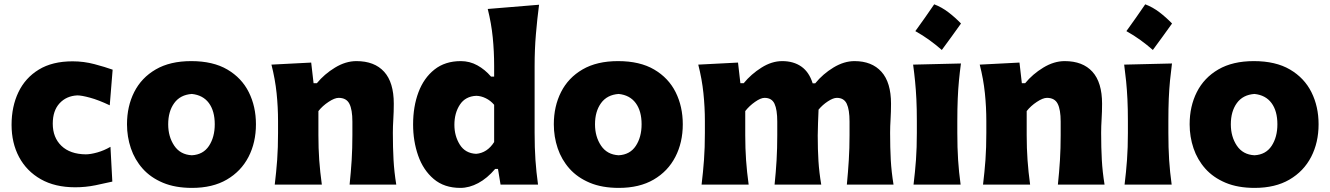

<svg xmlns="http://www.w3.org/2000/svg" viewBox="-20 -873 6289 908"><path d="M335.9 12.7Q240.2 12.7 173.1 -25.4Q106 -63.5 70.3 -130.1Q34.7 -196.8 34.7 -282.7Q34.7 -369.1 67.1 -437Q99.6 -504.9 163.6 -543.9Q227.5 -583 323.2 -583Q376.5 -583 426.8 -569.6Q477.1 -556.2 512.7 -543.5L499 -375Q445.3 -400.4 405.5 -411.1Q365.7 -421.9 345.7 -421.9Q293.9 -419.4 261.7 -384.5Q229.5 -349.6 229.5 -288.1Q229.5 -222.7 270.5 -183.3Q311.5 -144 385.3 -143.1Q408.2 -143.1 440.2 -152.1Q472.2 -161.1 502.4 -178.7L511.2 -14.2Q478 -6.3 431.2 3.2Q384.3 12.7 335.9 12.7Z M888.2 15.6Q808.6 15.6 750.5 -8.8Q692.4 -33.2 654.8 -75.4Q617.2 -117.7 598.9 -171.9Q580.6 -226.1 580.6 -285.2Q580.6 -370.1 614.7 -437.7Q648.9 -505.4 716.6 -544.7Q784.2 -584 884.3 -584Q987.3 -584 1055.2 -544.2Q1123 -504.4 1156.7 -436.8Q1190.4 -369.1 1190.4 -285.2Q1190.4 -199.2 1155.3 -131.1Q1120.1 -63 1052.7 -23.7Q985.4 15.6 888.2 15.6ZM887.2 -138.7Q940.9 -141.6 968.3 -183.1Q995.6 -224.6 995.6 -285.2Q995.6 -348.1 967.8 -385.7Q939.9 -423.3 887.2 -428.7Q832.5 -424.8 804 -385.5Q775.4 -346.2 775.4 -285.2Q775.4 -226.6 804 -184.1Q832.5 -141.6 887.2 -138.7Z M1279.3 0Q1286.6 -60.1 1290.8 -116.9Q1294.9 -173.8 1294.9 -244.6V-300.8Q1294.9 -366.2 1288.1 -432.4Q1281.2 -498.5 1263.7 -567.4L1451.7 -577.1L1462.9 -479.5H1478.5Q1513.7 -522.5 1564.2 -553.2Q1614.7 -584 1665.5 -584Q1751 -584 1796.6 -533.7Q1842.3 -483.4 1842.3 -382.3Q1842.3 -345.2 1840.1 -310.1Q1837.9 -274.9 1837.9 -244.6Q1837.9 -173.8 1841.1 -116.9Q1844.2 -60.1 1854 0H1633.3Q1639.6 -60.1 1643.1 -115.7Q1646.5 -171.4 1646.5 -233.9V-297.9Q1646.5 -354.5 1632.3 -382.3Q1618.2 -410.2 1581.5 -410.2Q1562.5 -410.2 1533.7 -391.1Q1504.9 -372.1 1485.8 -347.7V-233.9Q1485.8 -171.4 1489.7 -115.7Q1493.7 -60.1 1502 0Z M2157.2 15.6Q2080.6 15.6 2031 -26.6Q1981.4 -68.8 1957.5 -137.2Q1933.6 -205.6 1933.6 -284.7Q1933.6 -369.1 1959 -436.8Q1984.4 -504.4 2034.7 -544.2Q2085 -584 2159.2 -584Q2201.2 -584 2237.5 -564Q2273.9 -543.9 2302.2 -510.7H2316.9V-560.5Q2316.9 -629.4 2310.3 -695.8Q2303.7 -762.2 2286.6 -830.6L2529.3 -850.6Q2520.5 -783.7 2514.4 -711.4Q2508.3 -639.2 2508.3 -560.5V-244.6Q2508.3 -173.8 2512.2 -116.9Q2516.1 -60.1 2524.4 0H2347.2L2335 -74.2H2321.8Q2284.2 -29.8 2241.7 -7.1Q2199.2 15.6 2157.2 15.6ZM2231.9 -145.5Q2284.2 -149.9 2316.9 -201.2V-377.4Q2299.8 -397.5 2277.3 -408.4Q2254.9 -419.4 2232.4 -419.9Q2180.7 -417.5 2154.8 -377.9Q2128.9 -338.4 2128.9 -282.7Q2128.9 -230 2154.5 -189Q2180.2 -147.9 2231.9 -145.5Z M2906.7 15.6Q2827.1 15.6 2769 -8.8Q2710.9 -33.2 2673.3 -75.4Q2635.7 -117.7 2617.4 -171.9Q2599.1 -226.1 2599.1 -285.2Q2599.1 -370.1 2633.3 -437.7Q2667.5 -505.4 2735.1 -544.7Q2802.7 -584 2902.8 -584Q3005.9 -584 3073.7 -544.2Q3141.6 -504.4 3175.3 -436.8Q3209 -369.1 3209 -285.2Q3209 -199.2 3173.8 -131.1Q3138.7 -63 3071.3 -23.7Q3003.9 15.6 2906.7 15.6ZM2905.8 -138.7Q2959.5 -141.6 2986.8 -183.1Q3014.2 -224.6 3014.2 -285.2Q3014.2 -348.1 2986.3 -385.7Q2958.5 -423.3 2905.8 -428.7Q2851.1 -424.8 2822.5 -385.5Q2793.9 -346.2 2793.9 -285.2Q2793.9 -226.6 2822.5 -184.1Q2851.1 -141.6 2905.8 -138.7Z M3984.9 0Q3990.7 -60.1 3994.1 -115.7Q3997.6 -171.4 3997.6 -233.9V-297.9Q3997.6 -354.5 3984.4 -382.3Q3971.2 -410.2 3937.5 -410.2Q3920.4 -410.2 3895.3 -393.8Q3870.1 -377.4 3851.1 -354.5Q3850.1 -325.2 3848.6 -292Q3847.2 -258.8 3847.2 -231.9Q3847.2 -165.5 3850.6 -111.3Q3854 -57.1 3863.8 0H3643.1Q3649.4 -60.1 3652.6 -115.7Q3655.8 -171.4 3655.8 -233.9V-297.9Q3655.8 -354.5 3642.8 -382.3Q3629.9 -410.2 3595.7 -410.2Q3577.6 -410.2 3550.5 -391.1Q3523.4 -372.1 3504.4 -347.7V-233.9Q3504.4 -171.4 3508.3 -115.7Q3512.2 -60.1 3520.5 0H3297.9Q3305.2 -60.1 3309.3 -116.9Q3313.5 -173.8 3313.5 -244.6V-300.8Q3313.5 -366.2 3306.6 -432.4Q3299.8 -498.5 3282.2 -567.4L3470.2 -577.1L3481.4 -479.5H3497.1Q3532.2 -522.5 3581.1 -553.2Q3629.9 -584 3679.2 -584Q3732.9 -584 3769.8 -558.1Q3806.6 -532.2 3823.2 -479H3835.4Q3871.6 -523.4 3921.6 -553.7Q3971.7 -584 4021 -584Q4103 -584 4148.4 -533.7Q4193.8 -483.4 4193.8 -382.3Q4193.8 -345.2 4191.7 -310.1Q4189.5 -274.9 4189.5 -244.6Q4189.5 -173.8 4192.6 -116.9Q4195.8 -60.1 4205.6 0Z M4398 -852.6Q4433.4 -839.2 4465.1 -815Q4496.8 -790.8 4524.7 -761.8Q4502.7 -731.2 4480.2 -699.8Q4457.6 -668.4 4434 -636.7Q4406.6 -660.8 4375.4 -683.4Q4344.3 -706 4308.8 -725.8Q4332.5 -758.1 4354.5 -789.7Q4376.5 -821.4 4398 -852.6ZM4300.3 0Q4307.6 -60.1 4311.8 -116.9Q4315.9 -173.8 4315.9 -244.6V-300.8Q4315.9 -358.9 4313.7 -403.8Q4311.5 -448.7 4307.6 -488Q4303.7 -527.3 4298.3 -567.4L4524.4 -572.8Q4519 -532.2 4515.1 -492.2Q4511.2 -452.1 4509.3 -406Q4507.3 -359.9 4507.3 -300.8V-244.6Q4507.3 -173.8 4511 -116.9Q4514.6 -60.1 4522.9 0Z M4628.9 0Q4636.2 -60.1 4640.4 -116.9Q4644.5 -173.8 4644.5 -244.6V-300.8Q4644.5 -366.2 4637.7 -432.4Q4630.9 -498.5 4613.3 -567.4L4801.3 -577.1L4812.5 -479.5H4828.1Q4863.3 -522.5 4913.8 -553.2Q4964.4 -584 5015.1 -584Q5100.6 -584 5146.2 -533.7Q5191.9 -483.4 5191.9 -382.3Q5191.9 -345.2 5189.7 -310.1Q5187.5 -274.9 5187.5 -244.6Q5187.5 -173.8 5190.7 -116.9Q5193.8 -60.1 5203.6 0H4982.9Q4989.3 -60.1 4992.7 -115.7Q4996.1 -171.4 4996.1 -233.9V-297.9Q4996.1 -354.5 4981.9 -382.3Q4967.8 -410.2 4931.2 -410.2Q4912.1 -410.2 4883.3 -391.1Q4854.5 -372.1 4835.4 -347.7V-233.9Q4835.4 -171.4 4839.4 -115.7Q4843.3 -60.1 4851.6 0Z M5396 -852.6Q5431.5 -839.2 5463.2 -815Q5494.9 -790.8 5522.8 -761.8Q5500.8 -731.2 5478.2 -699.8Q5455.7 -668.4 5432 -636.7Q5404.6 -660.8 5373.5 -683.4Q5342.3 -706 5306.9 -725.8Q5330.5 -758.1 5352.5 -789.7Q5374.6 -821.4 5396 -852.6ZM5298.3 0Q5305.7 -60.1 5309.8 -116.9Q5314 -173.8 5314 -244.6V-300.8Q5314 -358.9 5311.8 -403.8Q5309.6 -448.7 5305.7 -488Q5301.8 -527.3 5296.4 -567.4L5522.5 -572.8Q5517.1 -532.2 5513.2 -492.2Q5509.3 -452.1 5507.3 -406Q5505.4 -359.9 5505.4 -300.8V-244.6Q5505.4 -173.8 5509 -116.9Q5512.7 -60.1 5521 0Z M5913.6 15.6Q5834 15.6 5775.9 -8.8Q5717.8 -33.2 5680.2 -75.4Q5642.6 -117.7 5624.3 -171.9Q5606 -226.1 5606 -285.2Q5606 -370.1 5640.1 -437.7Q5674.3 -505.4 5741.9 -544.7Q5809.6 -584 5909.7 -584Q6012.7 -584 6080.6 -544.2Q6148.4 -504.4 6182.1 -436.8Q6215.8 -369.1 6215.8 -285.2Q6215.8 -199.2 6180.7 -131.1Q6145.5 -63 6078.1 -23.7Q6010.7 15.6 5913.6 15.6ZM5912.6 -138.7Q5966.3 -141.6 5993.7 -183.1Q6021 -224.6 6021 -285.2Q6021 -348.1 5993.2 -385.7Q5965.3 -423.3 5912.6 -428.7Q5857.9 -424.8 5829.3 -385.5Q5800.8 -346.2 5800.8 -285.2Q5800.8 -226.6 5829.3 -184.1Q5857.9 -141.6 5912.6 -138.7Z"/></svg>

Font: Pinar-DS2-FD ExtraBold
Style: Regular
Weight: 800
Designer: Amin Abedi
Version: Version 3.000